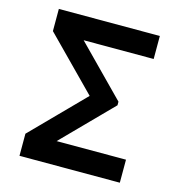

<svg xmlns="http://www.w3.org/2000/svg" viewBox="-107 -814 849 909"><g transform="rotate(15 317.5 -360.0)"><path d="M70 0V-108.3L317.5 -360L70 -611.3V-720H565V-607.2H221.8L456.3 -368.8V-351.2L221.8 -112.8H561.8V0Z"/></g></svg>

Font: Manrope
Style: Regular
Weight: 400
Designer: Mikhail Sharanda
Foundry: Mikhail Sharanda
Version: Version 4.503